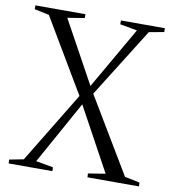

<svg xmlns="http://www.w3.org/2000/svg" viewBox="-83 -816 808 890"><g transform="rotate(10 321.0 -371.5)"><path d="M83 -31 286 -365 81 -710.5 12 -725V-743H247.5V-725L167.5 -712L328 -419.5L495.5 -710.5L414.5 -725V-743H621.5V-725L551 -712L347 -386.5L559 -32.5L629.5 -18L630.5 0H388L387 -18L468 -31L305.5 -329L141 -32.5L222 -18L223 0H17L16 -18Z"/></g></svg>

Font: Merriweather 144pt Light
Style: Regular
Weight: 300
Version: Version 2.100